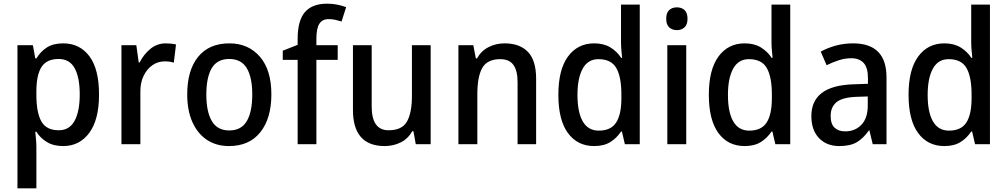

<svg xmlns="http://www.w3.org/2000/svg" viewBox="-20 -785 5483 1045"><path d="M324 -549Q414 -549 466.5 -479Q519 -409 519 -270Q519 -134 466 -62Q413 10 324 10Q271 10 235 -12Q199 -34 178 -68H172Q174 -48 176 -25.5Q178 -3 178 15V240H75V-539H159L172 -467H178Q201 -505 235.5 -527Q270 -549 324 -549ZM299 -464Q234 -464 206 -420.5Q178 -377 178 -287V-268Q178 -173 205 -124.5Q232 -76 300 -76Q358 -76 386 -127.5Q414 -179 414 -271Q414 -363 386.5 -413.5Q359 -464 299 -464Z M883 -549Q896 -549 910.5 -547.5Q925 -546 938 -543L926 -444Q904 -451 877 -451Q840 -451 810 -430.5Q780 -410 761.5 -372Q743 -334 744 -282V0H641V-539H722L735 -445H740Q762 -489 798.5 -519Q835 -549 883 -549Z M1457 -271Q1457 -141 1397 -65.5Q1337 10 1226 10Q1157 10 1106 -24Q1055 -58 1027 -121Q999 -184 999 -271Q999 -403 1058.5 -476Q1118 -549 1229 -549Q1331 -549 1394 -477Q1457 -405 1457 -271ZM1103 -270Q1103 -177 1133 -126Q1163 -75 1228 -75Q1293 -75 1323 -125.5Q1353 -176 1353 -271Q1353 -364 1323 -414Q1293 -464 1228 -464Q1162 -464 1132.5 -414Q1103 -364 1103 -270Z M1818 -459H1702V0H1600V-459H1519V-509L1600 -541V-573Q1600 -674 1640 -719.5Q1680 -765 1760 -765Q1791 -765 1817 -759.5Q1843 -754 1864 -746L1839 -668Q1823 -673 1805.5 -677Q1788 -681 1769 -681Q1734 -681 1718 -655.5Q1702 -630 1702 -574V-539H1818Z M2324 -539V0H2243L2230 -71H2224Q2201 -30 2161 -10Q2121 10 2074 10Q1901 10 1901 -187V-539H2003V-205Q2003 -76 2095 -76Q2168 -76 2195 -123.5Q2222 -171 2222 -263V-539Z M2726 -549Q2809 -549 2853.5 -502.5Q2898 -456 2898 -356V0H2797V-338Q2797 -400 2774.5 -431.5Q2752 -463 2703 -463Q2632 -463 2605 -415.5Q2578 -368 2578 -273V0H2475V-539H2556L2570 -467H2576Q2599 -508 2639 -528.5Q2679 -549 2726 -549Z M3214 10Q3123 10 3071 -61Q3019 -132 3019 -269Q3019 -406 3071.5 -477.5Q3124 -549 3214 -549Q3266 -549 3302 -527Q3338 -505 3361 -470H3366Q3364 -488 3362 -512Q3360 -536 3360 -555V-760H3462V0H3381L3365 -69H3360Q3337 -34 3302 -12Q3267 10 3214 10ZM3239 -74Q3305 -74 3333.5 -118Q3362 -162 3362 -250V-271Q3362 -366 3334.5 -414.5Q3307 -463 3237 -463Q3180 -463 3151.5 -411.5Q3123 -360 3123 -268Q3123 -174 3152 -124Q3181 -74 3239 -74Z M3664 -745Q3690 -745 3706 -730Q3722 -715 3722 -683Q3722 -651 3705.5 -636Q3689 -621 3664 -621Q3639 -621 3622.5 -636Q3606 -651 3606 -683Q3606 -715 3622 -730Q3638 -745 3664 -745ZM3715 -539V0H3612V-539Z M4033 10Q3942 10 3890 -61Q3838 -132 3838 -269Q3838 -406 3890.5 -477.5Q3943 -549 4033 -549Q4085 -549 4121 -527Q4157 -505 4180 -470H4185Q4183 -488 4181 -512Q4179 -536 4179 -555V-760H4281V0H4200L4184 -69H4179Q4156 -34 4121 -12Q4086 10 4033 10ZM4058 -74Q4124 -74 4152.5 -118Q4181 -162 4181 -250V-271Q4181 -366 4153.5 -414.5Q4126 -463 4056 -463Q3999 -463 3970.5 -411.5Q3942 -360 3942 -268Q3942 -174 3971 -124Q4000 -74 4058 -74Z M4623 -549Q4805 -549 4805 -364V0H4730L4712 -75H4709Q4678 -31 4642.5 -10.5Q4607 10 4548 10Q4479 10 4437.5 -33.5Q4396 -77 4396 -153Q4396 -318 4622 -326L4704 -329V-359Q4704 -417 4680.5 -442.5Q4657 -468 4613 -468Q4579 -468 4545 -457Q4511 -446 4479 -430L4447 -504Q4483 -524 4528 -536.5Q4573 -549 4623 -549ZM4641 -258Q4564 -255 4532.5 -228.5Q4501 -202 4501 -154Q4501 -110 4522.5 -90Q4544 -70 4580 -70Q4634 -70 4668.5 -106Q4703 -142 4703 -211V-260Z M5120 10Q5029 10 4977 -61Q4925 -132 4925 -269Q4925 -406 4977.5 -477.5Q5030 -549 5120 -549Q5172 -549 5208 -527Q5244 -505 5267 -470H5272Q5270 -488 5268 -512Q5266 -536 5266 -555V-760H5368V0H5287L5271 -69H5266Q5243 -34 5208 -12Q5173 10 5120 10ZM5145 -74Q5211 -74 5239.5 -118Q5268 -162 5268 -250V-271Q5268 -366 5240.5 -414.5Q5213 -463 5143 -463Q5086 -463 5057.5 -411.5Q5029 -360 5029 -268Q5029 -174 5058 -124Q5087 -74 5145 -74Z"/></svg>

Font: Noto Sans Ethiopic SemiCondensed Medium
Style: Regular
Weight: 500
Width: 4
Designer: Monotype Design Team
Foundry: Monotype Imaging Inc.
Version: Version 2.102; ttfautohint (v1.8.4.7-5d5b)